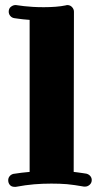

<svg xmlns="http://www.w3.org/2000/svg" viewBox="-20 -725 399 753"><path d="M314 6.8H309.1Q289.6 3.4 273.4 1Q257.3 -1.5 242.7 -2.7Q228 -3.9 213.1 -4.4Q198.2 -4.9 181.2 -4.9Q146.5 -4.9 113.8 -2.2Q81.1 0.5 42 7.8H37.1Q24.9 7.8 18.6 0.2Q12.2 -7.3 12.2 -18.1Q12.2 -26.9 17.6 -33.7Q22.9 -40.5 32.2 -43Q50.3 -45.9 64.9 -47.6Q79.6 -49.3 96.2 -50.8V-647Q65.4 -649.4 52 -651.6Q38.6 -653.8 36.1 -653.8Q26.4 -655.3 20.3 -662.6Q14.2 -669.9 14.2 -679.2Q14.2 -691.9 22.9 -698.5Q31.7 -705.1 40 -705.1H43Q43.5 -705.1 51.8 -703.9Q60.1 -702.6 74.5 -700.9Q88.9 -699.2 108.6 -698Q128.4 -696.8 151.9 -696.8Q175.3 -696.8 197.8 -698.5Q220.2 -700.2 238.8 -704.1Q240.2 -705.1 244.1 -705.1Q255.4 -705.1 262.7 -697Q270 -689 270 -679.2L269 -50.8Q277.3 -49.8 283 -49.1Q288.6 -48.3 293.7 -47.6Q298.8 -46.9 304.4 -46.1Q310.1 -45.4 318.8 -43.9Q328.1 -41.5 334 -34.7Q339.8 -27.8 339.8 -19Q339.8 -7.8 331.8 -0.5Q323.7 6.8 314 6.8Z"/></svg>

Font: Ribeye
Style: Regular
Weight: 400
Designer: Astigmatic (AOETI)
Foundry: Astigmatic (AOETI)
Version: Version 1.000